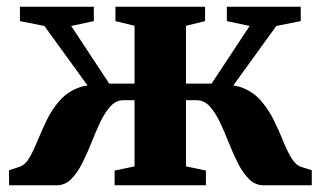

<svg xmlns="http://www.w3.org/2000/svg" viewBox="-20 -553 958 573"><path d="M7 0V-45L39 -55.5Q56 -61.5 68.2 -83Q80.5 -104.5 92.5 -134Q104.5 -163.5 119.5 -194.5Q134.5 -225.5 156.5 -251Q178.5 -276.5 211 -290Q243.5 -303.5 291 -297L279.5 -245L112.5 -475.5L39.5 -490V-533H260V-490L192.5 -475.5L306 -303.5H381.5V-476L324.5 -490V-533H592V-490L535 -476V-303.5H611.5L725 -475.5L657 -490V-533H877.5V-490L804.5 -475.5L638 -245L626.5 -297Q674 -303.5 706.2 -290Q738.5 -276.5 760.2 -250.8Q782 -225 797.2 -194.2Q812.5 -163.5 824.2 -134Q836 -104.5 848.8 -82.8Q861.5 -61 878.5 -55L910.5 -45V0H767Q742 0 723.5 -18.2Q705 -36.5 690.2 -65.5Q675.5 -94.5 662.8 -127Q650 -159.5 636.2 -188.5Q622.5 -217.5 605.8 -235.8Q589 -254 566 -254H535V-56.5L594.5 -44V0H322V-44L381.5 -56.5V-254H348.5Q326.5 -254 309.8 -235.8Q293 -217.5 279.2 -188.5Q265.5 -159.5 252.8 -127Q240 -94.5 225.2 -65.5Q210.5 -36.5 192.2 -18.2Q174 0 149 0Z"/></svg>

Font: Merriweather 72pt ExtraBold
Style: Regular
Weight: 800
Version: Version 2.100